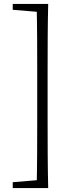

<svg xmlns="http://www.w3.org/2000/svg" viewBox="-20 -789 372 980"><path d="M226 -769Q224 -686 223.5 -600Q223 -514 223 -428V-170Q223 -85 223.5 0.5Q224 86 226 171H167Q169 88 169.5 2Q170 -84 170 -170V-428Q170 -513 169.5 -598.5Q169 -684 167 -769ZM197 -769V-728H178L45 -739V-769ZM197 130V171H45V141L178 130Z"/></svg>

Font: Noto Serif HK ExtraLight
Style: Regular
Weight: 200
Designer: Ryoko NISHIZUKA 西塚涼子 (kana & ideographs); Frank Grießhammer (Latin, Greek & Cyrillic); Wenlong ZHANG 张文龙 (bopomofo); San
Foundry: Adobe
Version: Version 2.002-H1;hotconv 1.1.0;makeotfexe 2.6.0